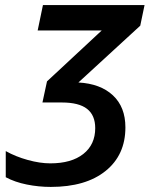

<svg xmlns="http://www.w3.org/2000/svg" viewBox="-20 -734 595 764"><path d="M292 -405.8Q379.9 -400.9 429.4 -354.5Q479 -308.1 479 -227.1Q479 -117.2 400.1 -53.7Q321.3 9.8 182.1 9.8Q133.8 9.8 86.4 0.2Q39.1 -9.3 2.9 -28.8V-132.8Q42 -110.8 90.6 -97.4Q139.2 -84 180.2 -84Q264.2 -84 311.5 -121.3Q358.9 -158.7 358.9 -224.1Q358.9 -275.4 326.4 -300.8Q293.9 -326.2 226.1 -326.2H148.9L167 -410.2L384.8 -612.8H129.9L150.9 -713.9H555.2L538.1 -631.8Z"/></svg>

Font: Open Sans Semibold
Style: Italic
Weight: 600
Italic angle: -12°
Foundry: Ascender Corporation
Version: Version 1.10